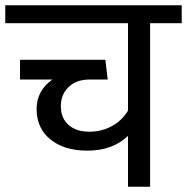

<svg xmlns="http://www.w3.org/2000/svg" viewBox="-40 -709 710 729"><path d="M650 -621H530V0H446V-193Q387 -137 292 -137Q204 -137 151.5 -179.5Q99 -222 99 -295Q99 -365 159 -407H36V-482H360L369 -407H299Q250 -407 220.5 -378.5Q191 -350 191 -306Q191 -261 220 -235Q249 -209 299 -209Q346 -209 384.5 -230Q423 -251 446 -289V-621H-20V-689H650Z"/></svg>

Font: Fira GO
Style: Regular
Weight: 400
Designer: Carrois Corporate
Foundry: Carrois Corporate GbR
Version: Version 0.300